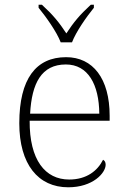

<svg xmlns="http://www.w3.org/2000/svg" viewBox="-20 -786 539 816"><path d="M238 -606H286C303 -651 348 -715 379 -753V-766H366C318 -722 292 -690 262 -644C232 -690 206 -722 158 -766H144V-753C175 -715 221 -651 238 -606ZM270 10C375 10 429 -51 429 -86C429 -97 425 -103 418 -107C395 -61 349 -23 274 -23C172 -23 105 -106 106 -273H446V-294C446 -452 375 -543 261 -543C133 -543 62 -451 62 -262C62 -88 142 10 270 10ZM402 -303H108C115 -432 156 -512 260 -512C354 -512 401 -427 402 -303Z"/></svg>

Font: Noto Serif Sinhala ExtraLight
Style: Regular
Weight: 200
Designer: Jelle Bosma - Monotype Design Team
Foundry: Monotype Imaging Inc.
Version: Version 2.007